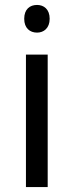

<svg xmlns="http://www.w3.org/2000/svg" viewBox="-20 -757 298 777"><path d="M130 -737C101 -737 78 -720 78 -681C78 -643 101 -625 130 -625C157 -625 181 -643 181 -681C181 -720 157 -737 130 -737ZM173 -536H85V0H173Z"/></svg>

Font: Noto Sans Kayah Li
Style: Regular
Weight: 400
Designer: Monotype Design Team, Sérgio Martins
Foundry: Monotype Imaging Inc.
Version: Version 2.002